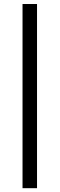

<svg xmlns="http://www.w3.org/2000/svg" viewBox="-20 -804 304 980"><path d="M95 156.5V-783.5H169V156.5Z"/></svg>

Font: Heraclito
Style: Regular
Weight: 400
Designer: Kostas Bartsokas (font) & Cristiano Sobral (main changes)
Foundry: Kostas Bartsokas (font) & Cristiano Sobral (main changes)
Version: Version 1.00;July 8, 2020;FontCreator 13.0.0.2655 64-bit